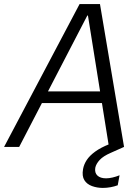

<svg xmlns="http://www.w3.org/2000/svg" viewBox="-52 -720 684 941"><path d="M-32 0 338 -700H438L556 0H482L379 -644H376L42 0ZM120 -215 150 -272H468L479 -215ZM452 201Q424 201 399 192Q374 183 361.5 163Q349 143 355 109Q359 86 373 64.5Q387 43 414.5 23Q442 3 485 -14L545 -38L556 0L491 29Q454 45 436.5 64Q419 83 415 102Q411 127 425.5 140.5Q440 154 468 154Q482 154 499.5 150Q517 146 534 139L525 188Q509 194 490 197.5Q471 201 452 201Z"/></svg>

Font: DM Sans 36pt Light
Style: Italic
Weight: 300
Italic angle: -10°
Designer: Colophon Foundry, Jonny Pinhorn
Foundry: Colophon Foundry
Version: Version 4.004;gftools[0.9.30]